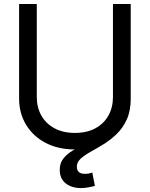

<svg xmlns="http://www.w3.org/2000/svg" viewBox="-20 -748 761 976"><path d="M360.8 11.7Q275.4 11.7 211.4 -22Q147.5 -55.7 112.3 -114.3Q77.1 -172.9 77.1 -247.1V-727.5H167V-254.4Q167 -201.7 190.4 -160.4Q213.9 -119.1 257.3 -95.7Q300.8 -72.3 360.8 -72.3Q421.4 -72.3 464.6 -95.7Q507.8 -119.1 531 -160.4Q554.2 -201.7 554.2 -254.4V-727.5H644.5V-247.6Q644.5 -172.4 609.4 -114Q574.2 -55.7 510.5 -22Q446.8 11.7 360.8 11.7ZM391.1 208Q344.7 208 314.2 184.3Q283.7 160.6 283.7 114.7Q283.7 82 301.3 59.1Q318.8 36.1 347.7 18.6Q376.5 1 411.1 -15.4Q445.8 -31.7 480.5 -50.8Q515.1 -69.8 543.9 -95.9Q572.8 -122.1 590.3 -158.7Q607.9 -195.3 607.9 -247.1H644.5Q644.5 -185.1 624.8 -141.4Q605 -97.7 573.7 -67.4Q542.5 -37.1 507.6 -15.6Q472.7 5.9 441.4 23.2Q410.2 40.5 390.4 58.3Q370.6 76.2 370.6 99.6Q370.6 116.7 380.6 126.2Q390.6 135.7 412.6 135.7Q422.4 135.7 432.1 133.8Q441.9 131.8 449.2 129.4L462.4 197.3Q447.8 200.7 429.9 204.3Q412.1 208 391.1 208Z"/></svg>

Font: Inter 24pt
Style: Regular
Weight: 400
Designer: Rasmus Andersson
Foundry: rsms
Version: Version 4.001;git-66647c0bb